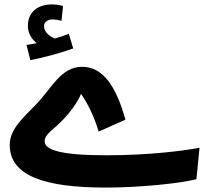

<svg xmlns="http://www.w3.org/2000/svg" viewBox="-20 -827 948 868"><path d="M311 -608 291 -674C271 -666 251 -660 228 -653C206 -661 179 -681 179 -709C179 -726 194 -739 217 -739C232 -739 245 -736 258 -733L265 -800C251 -804 232 -807 213 -807C159 -807 106 -779 106 -709C106 -677 124 -649 146 -632C134 -629 120 -627 100 -624L117 -555C185 -568 261 -590 311 -608ZM459 21C611 21 796 2 868 -17L882 -159C808 -145 652 -125 461 -125C247 -125 182 -151 182 -188C182 -222 221 -239 268 -289C314 -338 340 -384 346 -403C371 -368 404 -307 426 -232L547 -286C506 -433 448 -525 351 -525C255 -525 214 -428 143 -355C87 -296 24 -245 24 -172C24 -30 186 21 459 21Z"/></svg>

Font: Noto Sans Arabic UI SemiCondensed Extra
Style: Regular
Weight: 800
Width: 4
Designer: Nadine Chahine - Monotype Design Team
Foundry: Monotype Imaging Inc.
Version: Version 1.900